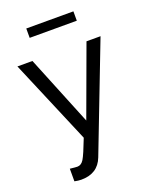

<svg xmlns="http://www.w3.org/2000/svg" viewBox="-169 -803 884 1118"><g transform="rotate(-20 272.5 -243.5)"><path d="M136 -654V-712H428V-654ZM95 142Q129 146 141 146Q165 146 181 120Q197 94 233 0L12 -522H105L281 -89L440 -522H527L273 137Q239 225 137 225Q118 225 95 220Z"/></g></svg>

Font: Raleway-v4020 Medium
Style: Regular
Weight: 500
Designer: Matt McInerney, Pablo Impallari, Rodrigo Fuenzalida
Foundry: Matt McInerney, Pablo Impallari, Rodrigo Fuenzalida
Version: Version 4.020;PS 004.020;hotconv 1.0.88;makeotf.lib2.5.64775